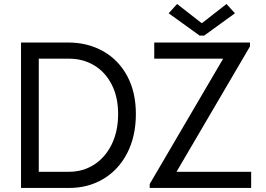

<svg xmlns="http://www.w3.org/2000/svg" viewBox="-20 -930 1315 950"><path d="M84 -719.7H316.4Q413.6 -719.7 490 -676.8Q566.4 -633.8 609.4 -554Q652.3 -474.1 652.3 -366.2Q652.3 -255.9 609.6 -172.9Q566.9 -89.8 491.7 -44.9Q416.5 0 322.3 0H84ZM564.5 -366.2Q564.5 -449.7 532.7 -511.7Q501 -573.7 445.8 -606.7Q390.6 -639.6 322.3 -639.6H171.9V-80.1H322.3Q390.1 -80.1 445.3 -115.2Q500.5 -150.4 532.5 -215.3Q564.5 -280.3 564.5 -366.2ZM720.7 -19.5 1083 -637.7V-639.6H743.2V-719.7H1216.8V-700.2L854.5 -82V-80.1H1222.7V0H720.7ZM976.6 -816.4H980.5L1100.6 -910.2L1142.6 -864.3L990.2 -753.9H967.8L814.5 -864.3L856.4 -910.2Z"/></svg>

Font: Reddit Sans Chocolate
Style: Regular
Weight: 400
Designer: Stephen Hutchings
Foundry: Reddit
Version: Version 1.013